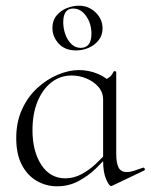

<svg xmlns="http://www.w3.org/2000/svg" viewBox="-20 -645 530 674"><path d="M180 9Q142 9 109 -10Q76 -29 56.5 -66.5Q37 -104 37 -160Q37 -217 57.5 -261.5Q78 -306 111.5 -336.5Q145 -367 183.5 -383Q222 -399 257 -399Q292 -399 324 -385.5Q356 -372 374 -349L342 -295Q342 -321 325.5 -340Q309 -359 283.5 -369.5Q258 -380 232 -380Q191 -380 160 -355.5Q129 -331 111.5 -288Q94 -245 94 -188Q94 -114 125 -66.5Q156 -19 209 -19Q239 -19 266 -33.5Q293 -48 316 -69.5Q339 -91 358 -113L366 -106Q344 -80 316.5 -53.5Q289 -27 255 -9Q221 9 180 9ZM370 8Q363 8 352.5 -16Q342 -40 342 -80V-361Q356 -368 364 -374Q372 -380 379 -394Q380 -396 384 -395Q388 -394 388 -392V-106Q388 -72 396.5 -56.5Q405 -41 425 -41Q436 -41 449 -45Q462 -49 481 -56Q486 -58 488 -53Q490 -48 485 -46L374 7Q372 8 370 8ZM247 -468Q208 -468 186 -492Q164 -516 164 -547Q164 -573 178.5 -590.5Q193 -608 214.5 -616.5Q236 -625 257 -625Q291 -625 315.5 -601.5Q340 -578 340 -545Q340 -521 326 -503.5Q312 -486 291 -477Q270 -468 247 -468ZM263 -477Q301 -477 301 -527Q301 -562 282.5 -588.5Q264 -615 237 -615Q202 -615 202 -567Q202 -546 209 -525.5Q216 -505 230 -491Q244 -477 263 -477Z"/></svg>

Font: Cormorant Infant Light Light
Style: Regular
Weight: 300
Version: Version 4.001